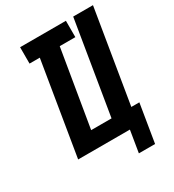

<svg xmlns="http://www.w3.org/2000/svg" viewBox="-207 -853 1015 1118"><g transform="rotate(-30 300.0 -294.5)"><path d="M394 146 418 0H70L173 -625H104V-735H412V-625H307L221 -110H358L461 -735H594L491 -110H545L503 146Z"/></g></svg>

Font: Iosevka Curly XBdEx
Style: Italic
Weight: 800
Width: 7
Italic angle: -9°
Monospace: yes
Designer: Belleve Invis
Foundry: Belleve Invis
Version: Version 11.1.0; ttfautohint (v1.8.3)